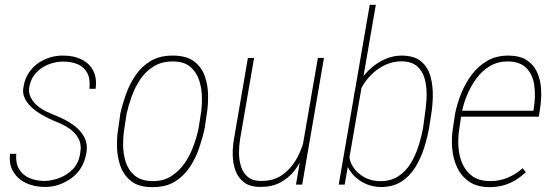

<svg xmlns="http://www.w3.org/2000/svg" viewBox="-20 -770 2315 801"><path d="M314.5 -130.4Q321.3 -167 306.9 -193.1Q292.5 -219.2 265.6 -236.3Q238.8 -253.4 208 -264.6Q180.7 -276.4 155 -291Q129.4 -305.7 110.1 -324Q90.8 -342.3 81.8 -363.5Q72.8 -384.8 78.6 -410.6Q83.5 -440.4 98.6 -464.1Q113.8 -487.8 136 -504.2Q158.2 -520.5 186 -529.5Q213.9 -538.6 243.7 -538.1Q288.6 -538.1 321 -521.7Q353.5 -505.4 369.1 -474.9Q384.8 -444.3 378.9 -399.4H353Q357.4 -440.9 344 -465.8Q330.6 -490.7 304.2 -502Q277.8 -513.2 242.7 -513.2Q210.9 -512.7 181.6 -501Q152.3 -489.3 131.1 -466.8Q109.9 -444.3 103 -412.1Q97.7 -386.7 106.9 -366.5Q116.2 -346.2 134 -330.6Q151.9 -314.9 174.6 -304.2Q197.3 -293.5 217.8 -285.6Q256.3 -270 286.6 -248Q316.9 -226.1 332 -197.3Q347.2 -168.5 339.8 -129.4Q334 -97.2 318.8 -71.5Q303.7 -45.9 279.8 -28.1Q255.9 -10.3 227.3 0Q198.7 10.3 166.5 9.8Q123.5 9.8 88.9 -6.3Q54.2 -22.5 35.4 -53.5Q16.6 -84.5 22 -128.4H47.9Q44.4 -90.3 59.3 -64.9Q74.2 -39.6 102.5 -27.3Q130.9 -15.1 167 -15.1Q198.2 -16.1 229.2 -28.1Q260.3 -40 284.2 -64.5Q308.1 -88.9 314.5 -130.4Z M474.1 -239.3 481.9 -295.4Q490.7 -335 505.6 -377.2Q520.5 -419.4 545.7 -456.3Q570.8 -493.2 608.9 -515.9Q647 -538.6 703.1 -538.1Q757.8 -537.6 789.6 -513.9Q821.3 -490.2 834.5 -452.1Q847.7 -414.1 848.1 -371.6Q848.6 -329.1 842.3 -292L834 -235.4Q825.7 -196.3 811 -153.1Q796.4 -109.9 771.5 -72.5Q746.6 -35.2 709 -12Q671.4 11.2 614.7 10.7Q559.1 10.7 527.6 -13.9Q496.1 -38.6 482.4 -77.1Q468.8 -115.7 468 -158.9Q467.3 -202.1 474.1 -239.3ZM508.3 -295.9 499.5 -238.8Q494.1 -207.5 493.7 -169.2Q493.2 -130.9 503.9 -95.9Q514.6 -61 541.5 -38.1Q568.4 -15.1 615.7 -14.6Q661.1 -13.7 694.3 -34.9Q727.5 -56.2 750.2 -89.1Q772.9 -122.1 787.1 -160.9Q801.3 -199.7 808.6 -235.4L817.4 -292.5Q822.8 -322.8 822.5 -360.4Q822.3 -397.9 811.8 -432.4Q801.3 -466.8 775.4 -490Q749.5 -513.2 701.7 -513.7Q654.3 -513.7 620.6 -492.7Q586.9 -471.7 564.7 -438.2Q542.5 -404.8 529.1 -366.9Q515.6 -329.1 508.3 -295.9Z M1235.8 -122.1 1306.2 -528.3H1331.5L1240.7 0H1214.8ZM1253.9 -207.5H1270.5Q1262.7 -168 1248 -129.2Q1233.4 -90.3 1209.2 -59.1Q1185.1 -27.8 1149.9 -9Q1114.7 9.8 1067.9 9.8Q1024.9 10.3 999.5 -8.3Q974.1 -26.9 962.9 -56.9Q951.7 -86.9 950.9 -122.3Q950.2 -157.7 956.5 -192.4L1014.2 -528.3H1040L981.9 -191.4Q977.1 -163.6 977.1 -133.1Q977.1 -102.5 985.4 -75.7Q993.7 -48.8 1013.7 -32Q1033.7 -15.1 1068.4 -15.1Q1124 -14.6 1161.4 -43Q1198.7 -71.3 1221.4 -115Q1244.1 -158.7 1253.9 -207.5Z M1522.5 -750H1547.9L1436 -102.5L1418 0H1393.1ZM1777.8 -285.2 1770.5 -238.8Q1763.7 -198.7 1749.8 -154.3Q1735.8 -109.9 1712.6 -72.3Q1689.5 -34.7 1653.8 -12Q1618.2 10.7 1567.4 10.3Q1536.6 9.8 1509 -1.7Q1481.4 -13.2 1460.9 -33Q1440.4 -52.7 1429.2 -76.7Q1418 -100.6 1419.4 -126.5L1459 -385.3Q1467.8 -412.1 1486.1 -438.7Q1504.4 -465.3 1530.3 -487.8Q1556.2 -510.3 1587.6 -523.9Q1619.1 -537.6 1654.3 -538.1Q1707.5 -538.1 1736.3 -514.2Q1765.1 -490.2 1775.9 -451.2Q1786.6 -412.1 1785.6 -368.4Q1784.7 -324.7 1777.8 -285.2ZM1745.1 -237.8 1751.5 -284.7Q1756.8 -317.9 1759.3 -356.9Q1761.7 -396 1754.2 -431.9Q1746.6 -467.8 1722.9 -491Q1699.2 -514.2 1652.8 -514.2Q1621.1 -513.7 1592.5 -501.5Q1564 -489.3 1540 -468.5Q1516.1 -447.8 1498.8 -421.4Q1481.4 -395 1473.1 -365.2L1437 -140.1Q1434.1 -104.5 1451.7 -75.9Q1469.2 -47.4 1499.5 -30.8Q1529.8 -14.2 1565.9 -14.2Q1610.4 -14.2 1641.8 -34.7Q1673.3 -55.2 1693.6 -88.9Q1713.9 -122.6 1726.1 -161.1Q1738.3 -199.7 1745.1 -237.8Z M2022.5 10.7Q1971.2 10.7 1938 -11.7Q1904.8 -34.2 1887.5 -70.8Q1870.1 -107.4 1866.5 -150.9Q1862.8 -194.3 1869.6 -235.8L1878.4 -294.9Q1886.7 -336.4 1903.8 -379.4Q1920.9 -422.4 1948 -458.5Q1975.1 -494.6 2013.4 -516.6Q2051.8 -538.6 2102.5 -538.1Q2148.9 -537.6 2177.5 -519Q2206.1 -500.5 2220.2 -469.7Q2234.4 -439 2237.1 -400.9Q2239.7 -362.8 2233.9 -322.3L2228 -283.2H1894L1898.9 -308.1H2205.6L2207.5 -322.8Q2214.8 -368.2 2209.2 -412.1Q2203.6 -456.1 2178 -484.1Q2152.3 -512.2 2101.1 -513.7Q2057.1 -514.2 2023.9 -494.4Q1990.7 -474.6 1966.6 -441.4Q1942.4 -408.2 1927 -369.6Q1911.6 -331.1 1905.3 -294.9L1896.5 -234.9Q1890.1 -198.2 1892.3 -159.7Q1894.5 -121.1 1908.7 -88.1Q1922.9 -55.2 1950.4 -35.2Q1978 -15.1 2023.4 -14.6Q2063.5 -14.2 2097.9 -28.6Q2132.3 -43 2160.6 -68.4L2173.8 -51.3Q2152.3 -31.7 2128.7 -17.6Q2105 -3.4 2078.4 3.7Q2051.8 10.7 2022.5 10.7Z"/></svg>

Font: Roboto Condensed Thin
Style: Italic
Weight: 250
Italic angle: -12°
Designer: Christian Robertson
Foundry: Google
Version: Version 3.008; 2023